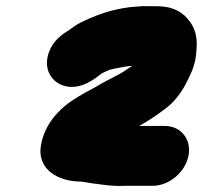

<svg xmlns="http://www.w3.org/2000/svg" viewBox="-20 -815 671 635"><path d="M246.4 -214.5C264.8 -212.9 278.5 -208.5 301.3 -206.7C327 -202.9 355.5 -198.6 391.2 -200.5H485C539.5 -200.5 592.5 -245.4 603.3 -299.5C614.1 -353.5 579.1 -398.5 524.6 -398.5H452.6C448.4 -398.5 445.8 -398.5 440.3 -398.3C468.2 -414.2 496 -431.9 521.6 -451.6C556.4 -476.1 582.6 -511 600.8 -550.3C616 -579.2 628.1 -609.9 629.6 -647.9C633.1 -682.5 629.1 -714.2 608.9 -742.2C586.3 -774.6 552.3 -794.5 497.6 -794.5H468C457.5 -795.1 446.6 -794.8 433.5 -793.3L409.9 -791.4C409.4 -791.3 408.6 -791.2 408 -791.2C344.2 -782.9 293 -763.5 245.5 -739.8C227.3 -730.7 213.4 -718.2 207.2 -714.5C184.6 -701.7 156.7 -680 143.1 -645.7C119.4 -585.7 152.6 -540 196.7 -529.9C250 -517.6 296.1 -556.5 315.3 -571.2C318.2 -573.5 334.7 -581.1 342.5 -584.3C357.2 -587.8 408.4 -598.4 417.6 -596.9C414.8 -595 405.4 -589.9 399.1 -585.2C375.5 -567.6 339.3 -553.5 299.8 -529.4C291.3 -523.9 275.9 -516.8 261 -508.4C234.5 -492.8 199.5 -473.7 170.9 -442.1C146.4 -416.5 124.8 -382.4 116.2 -339C98.9 -252.3 175.7 -214.9 246.4 -214.5Z"/></svg>

Font: Smoothie
Style: ExBdIt
Weight: 800
Foundry: Cannot Into Space Fonts
Version: Version 0.8